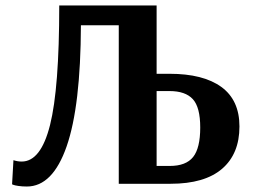

<svg xmlns="http://www.w3.org/2000/svg" viewBox="-20 -670 929 700"><path d="M598 -338H551V-65H599Q658 -65 684 -97.5Q710 -130 710 -205Q710 -279 683 -308.5Q656 -338 598 -338ZM413 0V-578H275Q274 -283 223 -136.5Q172 10 78 10Q61 10 47.5 8Q34 6 29 4L24 2L29 -86Q44 -81 59 -81Q129 -81 162.5 -214.5Q196 -348 196 -650H551V-401H598Q721 -401 787 -353Q853 -305 853 -209Q853 -109 789.5 -54.5Q726 0 602 0Z"/></svg>

Font: ArsenalBold
Style: Bold
Weight: 700
Designer: Andrij Shevchenko
Foundry: Stairsfor.com
Version: Version 1.000